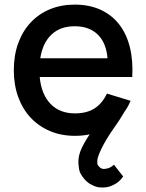

<svg xmlns="http://www.w3.org/2000/svg" viewBox="-20 -575 636 834"><path d="M468 230.5Q448.5 239.5 427 239.5Q425.5 239.5 413 239Q400.5 238.5 380 228.8Q359.5 219 345.5 201.5Q326 179 323.2 158.2Q320.5 137.5 320.5 129Q320.5 105.5 329 82.5Q339.5 53.5 369.5 8.5Q340.5 15 305.5 15Q245.5 15 196.8 -5.8Q148 -26.5 113 -64Q78 -101.5 59 -154Q40 -206.5 40 -270Q40 -334.5 59 -387Q78 -439.5 113 -477Q148 -514.5 196.8 -534.8Q245.5 -555 304.5 -555Q367.5 -555 416 -533Q464.5 -511 496.8 -470.2Q529 -429.5 543.8 -371.2Q558.5 -313 554.5 -240.5H152.5Q159.5 -165 199.5 -123.8Q239.5 -82.5 305.5 -82.5Q357 -82.5 390.8 -104.2Q424.5 -126 444.5 -168.5L547.5 -137Q542 -124.5 535.8 -113.2Q529.5 -102 522 -91.5Q510.5 -72 498 -52.5Q479.5 -24.5 459 4.5L442.5 30.5Q429 53.5 419.5 73.2Q410 93 405 109.5Q402.5 118 402.5 127.5Q402.5 129 402.8 135.2Q403 141.5 410.5 149Q419.5 159 432 159Q436 159 447.5 156.5Q459 154 475 140.5L515 191.5Q498 217.5 468 230.5ZM447 -322Q441.5 -389 404.5 -425Q367.5 -461 304.5 -461Q242 -461 203.8 -425Q165.5 -389 155 -322Z"/></svg>

Font: Vela Sans SemBd
Style: Regular
Weight: 600
Designer: Principal design: Mikhail Sharanda - project Manrope.
Design modification: Ravid Balaliev
Foundry: Mikhail Sharanda
Version: Version 1.001